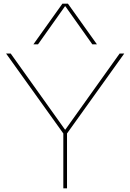

<svg xmlns="http://www.w3.org/2000/svg" viewBox="-20 -1020 706 1040"><path d="M323 0V-297L13 -730H38L332 -318H334L628 -730H653L343 -297V0ZM161 -780 318 -1000H348L505 -780H480L334 -986H332L186 -780Z"/></svg>

Font: M PLUS 2 Thin
Style: Regular
Weight: 100
Designer: Coji Morishita
Foundry: UNDERFOREST DESIGN
Version: Version 1.001